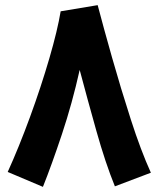

<svg xmlns="http://www.w3.org/2000/svg" viewBox="-20 -704 617 747"><path d="M427 21 567 -32Q528 -118 489 -239Q450 -360 416 -480Q382 -600 360 -684L216 -660Q204 -587 172 -477Q140 -367 97 -249.5Q54 -132 10 -35L147 23Q181 -62 221 -182Q261 -302 290 -432Q320 -319 355 -194.5Q390 -70 427 21Z"/></svg>

Font: Noto Sans Arabic Condensed Extra
Style: Regular
Weight: 800
Width: 3
Designer: Nadine Chahine - Monotype Design Team
Foundry: Monotype Imaging Inc.
Version: Version 1.902